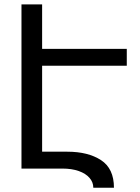

<svg xmlns="http://www.w3.org/2000/svg" viewBox="-20 -770 641 877"><path d="M172.4 -469.7V-77.1H287.1Q382.3 -77.1 441.4 -38.6Q500.5 0 500.5 87.4H406.2Q406.2 62.5 388.9 42.5Q371.6 22.5 339.6 11.2Q307.6 0 265.1 0H78.1V-750H172.4V-546.9H559.1V-469.7Z"/></svg>

Font: Mardoto
Style: Regular
Weight: 400
Designer: Christian Robertson, Vahan Hovhannisyan
Foundry: Google
Version: Version 1.000